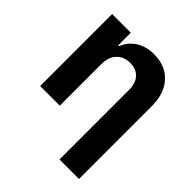

<svg xmlns="http://www.w3.org/2000/svg" viewBox="-201 -669 1000 1000"><g transform="rotate(45 299.0 -169.0)"><path d="M201.2 0H56.6V-530.3H194.3V-437.5H200.2Q218.8 -484.4 260.3 -510.7Q301.8 -537.1 359.4 -537.1Q414.6 -537.1 455.8 -513.2Q497.1 -489.3 519.5 -444.3Q542 -399.4 542 -337.9V199.2H398.4V-312.5Q398.4 -361.8 373.3 -389.4Q348.1 -417 302.7 -417Q257.3 -417 229.2 -387.7Q201.2 -358.4 201.2 -306.6Z"/></g></svg>

Font: Pretendard JP
Style: Bold
Weight: 700
Designer: Base glyphs from Inter by Rasmus Andersson; Hangeul glyphs from Noto Sans CJK(Source Han Sans) by Jang Soo-young and Kan
Foundry: Kil Hyung-jin
Version: Version 1.309